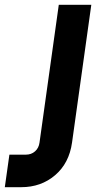

<svg xmlns="http://www.w3.org/2000/svg" viewBox="-51 -770 400 797"><path d="M-31 7 -12 -128H56Q79 -128 94.5 -141.8Q110 -155.5 113 -178L193 -750H328L248 -178Q236 -92.5 177.8 -42.8Q119.5 7 37 7Z"/></svg>

Font: Mohave
Style: Bold Italic
Weight: 700
Italic angle: -8°
Designer: Gumpita Rahayu
Foundry: Tokotype
Version: Version 2.003; ttfautohint (v1.8.3)